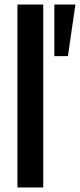

<svg xmlns="http://www.w3.org/2000/svg" viewBox="-20 -828 353 848"><path d="M220 -808H313L280 -580H220ZM57 -808H171V0H57Z"/></svg>

Font: Encode Sans Compressed
Style: SemiBold
Weight: 600
Designer: Pablo Impallari, Andres Torresi
Foundry: Pablo Impallari, Andres Torresi
Version: Version 1.000; ttfautohint (v1.00) -l 8 -r 50 -G 200 -x 14 -